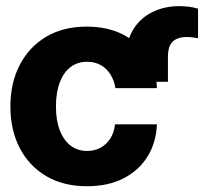

<svg xmlns="http://www.w3.org/2000/svg" viewBox="-20 -612 679 639"><path d="M538.9 -339.8H400.2V-421.9Q400.2 -476.2 423.5 -514Q446.9 -551.9 486.9 -571.7Q527 -591.6 577.1 -591.6Q592.5 -591.4 608.1 -589.6Q623.6 -587.8 639.1 -583.2V-484.8Q630.2 -486.2 621.2 -487.5Q612.2 -488.8 602.3 -488.9Q570.6 -488.8 554.6 -473.4Q538.6 -458 538.9 -421.3ZM268.9 7.8Q191.2 7.8 134.1 -25.7Q77.1 -59.2 45.8 -119.1Q14.6 -179.1 14.6 -257.4Q14.6 -336.1 45.7 -395.9Q76.7 -455.7 133.5 -489.6Q190.4 -523.4 268.2 -523.4Q340.7 -523.4 392.5 -495.4Q444.3 -467.3 472.6 -420.9Q500.9 -374.6 502.1 -318.6H364.3Q359.9 -344.4 347.6 -364.2Q335.3 -384 315.6 -395.2Q296 -406.4 269.3 -406.4Q237.8 -406.4 214.6 -388.7Q191.5 -370.9 178.9 -337.6Q166.2 -304.4 166.2 -257.4Q166.2 -211.1 179.1 -178.1Q191.9 -145 215.1 -127.3Q238.4 -109.6 269.7 -109.6Q294.2 -109.6 314.3 -120.3Q334.3 -131 347.1 -150.9Q359.9 -170.9 362.7 -198.2H502.1Q500.2 -139.6 472.2 -93Q444.2 -46.3 392.8 -19.2Q341.3 7.8 268.9 7.8Z"/></svg>

Font: Inter Display V
Style: Regular
Weight: 400
Designer: Rasmus Andersson
Foundry: rsms
Version: Version 3.015;git-src